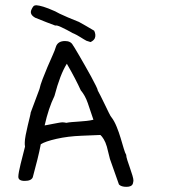

<svg xmlns="http://www.w3.org/2000/svg" viewBox="-20 -696 660 744"><path d="M331 -533Q323 -535 315 -538Q311 -540 304.5 -544Q298 -548 291.5 -552Q285 -556 278 -560Q271 -564 266 -566Q266 -565 254 -572Q242 -579 217 -591Q200 -599 194 -597Q180 -602 161 -609.5Q142 -617 117 -627Q93 -640 102 -659Q105 -666 109 -671Q113 -676 122 -675.5Q131 -675 148 -670Q165 -665 194 -652Q197 -650 201.5 -648Q206 -646 211 -643Q238 -630 286 -611Q299 -604 313.5 -595.5Q328 -587 345 -577Q353 -560 347 -547Q343 -539 331 -533ZM495 15Q491 28 470 28Q450 28 441 19L406 -80L394 -128Q389 -145 382 -156.5Q375 -168 369 -173L296 -170Q243 -168 199 -158Q155 -148 138 -137Q133 -110 125 -78Q117 -46 107 -9Q101 5 76 5Q51 5 51 -11Q51 -18 53.5 -31.5Q56 -45 60 -61Q64 -77 68.5 -94.5Q73 -112 77 -128Q76 -132 76 -136Q76 -140 76 -144Q76 -154 79.5 -172.5Q83 -191 87.5 -209.5Q92 -228 95.5 -242.5Q99 -257 99 -260L133 -351Q136 -366 145 -389.5Q154 -413 164 -436.5Q174 -460 183.5 -481Q193 -502 196 -513Q203 -537 232 -537Q255 -537 263 -520Q262 -522 269 -511Q276 -500 286.5 -481.5Q297 -463 309.5 -441.5Q322 -420 333 -399.5Q344 -379 351.5 -364Q359 -349 359 -345Q362 -340 369.5 -325Q377 -310 385.5 -292.5Q394 -275 401.5 -259.5Q409 -244 413 -240Q423 -227 432 -205Q441 -183 447.5 -161Q454 -139 459.5 -120.5Q465 -102 469 -96Q469 -89 473.5 -75Q478 -61 483.5 -45.5Q489 -30 493 -16.5Q497 -3 497 3Q497 7 495 15ZM342 -232 320 -297Q310 -326 293 -346Q284 -366 270.5 -392Q257 -418 239 -449Q213 -408 191 -324Q168 -277 153 -210Q155 -210 164.5 -212Q174 -214 185 -216Q196 -218 206.5 -220Q217 -222 222 -222Q229 -222 237 -220Q246 -222 259 -223Q272 -224 286.5 -225Q301 -226 315.5 -227.5Q330 -229 342 -232Z"/></svg>

Font: Gaegu
Style: Accents-Regular
Weight: 400
Designer: JIKJI
Foundry: JIKJI
Version: Version 1.00